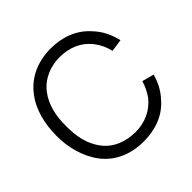

<svg xmlns="http://www.w3.org/2000/svg" viewBox="-195 -945 1139 1139"><g transform="rotate(-45 375.0 -375.5)"><path d="M631.2 -243.8C621.9 -210.4 606.2 -179.2 586.5 -151C539.6 -89.6 466.7 -57.3 387.5 -58.3C306.2 -59.4 232.3 -87.5 185.4 -150C133.3 -218.8 122.9 -294.8 122.9 -375C121.9 -455.2 137.5 -536.5 185.4 -599C233.3 -661.5 308.3 -692.7 387.5 -691.7C467.7 -690.6 537.5 -662.5 586.5 -597.9C608.3 -568.8 625 -533.3 633.3 -495.8L711.5 -507.3C697.9 -564.6 674 -617.7 630.2 -663.5C569.8 -732.3 481.3 -765.6 384.4 -765.6C279.2 -765.6 185.4 -727.1 122.9 -645.8C62.5 -568.8 42.7 -471.9 41.7 -375C40.6 -283.3 64.6 -182.3 122.9 -104.2C184.4 -22.9 278.1 15.6 384.4 15.6C481.3 15.6 568.8 -14.6 630.2 -85.4C669.8 -127.1 692.7 -174 706.2 -224Z"/></g></svg>

Font: Manrope3
Style: Regular
Weight: 400
Width: 4
Designer: Mikhail Sharanda
Foundry: Mikhail Sharanda
Version: Version 3.000;PS 003.000;hotconv 1.0.88;makeotf.lib2.5.64775